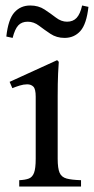

<svg xmlns="http://www.w3.org/2000/svg" viewBox="-20 -679 342 699"><path d="M190 -101Q190 -66 197 -50Q204 -34 222.5 -29Q241 -24 275 -23V0H50V-23Q72 -24 85 -29Q98 -34 104 -50Q110 -66 110 -101V-327Q110 -355 101.5 -363.5Q93 -372 79 -372Q66 -372 51.5 -367.5Q37 -363 25 -358L15 -381L188 -460L194 -454Q193 -446 191.5 -411Q190 -376 190 -328ZM81 -600Q59 -600 46.5 -586.5Q34 -573 26 -541L3 -546Q10 -609 32.5 -634Q55 -659 90 -659Q120 -659 142 -644.5Q164 -630 183.5 -615Q203 -600 224 -600Q246 -600 259 -614Q272 -628 279 -659L302 -654Q295 -591 272.5 -566Q250 -541 215 -541Q186 -541 163.5 -556Q141 -571 122 -585.5Q103 -600 81 -600Z"/></svg>

Font: Bona Nova
Style: Regular
Weight: 400
Designer: Mateusz Machalski
Foundry: Capitalics
Version: Version 4.001; ttfautohint (v1.8.3)